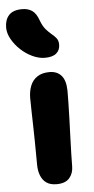

<svg xmlns="http://www.w3.org/2000/svg" viewBox="-75 -850 438 894"><g transform="rotate(-5 144.0 -403.0)"><path d="M153 10Q123 10 105 -3Q87 -16 78.5 -38.5Q70 -61 70 -89Q70 -154 69 -198.5Q68 -243 67.5 -276Q67 -309 66 -338Q65 -367 65 -400Q65 -431 75 -457Q85 -483 107.5 -498Q130 -513 165 -513Q200 -513 220 -490.5Q240 -468 241 -421Q241 -401 240.5 -366Q240 -331 238.5 -288.5Q237 -246 235.5 -203.5Q234 -161 233 -125Q232 -89 232 -67Q232 -34 213 -12Q194 10 153 10ZM150 -581Q122 -581 92 -595Q62 -609 37.5 -632Q13 -655 -2.5 -682.5Q-18 -710 -18 -737Q-18 -773 1.5 -794.5Q21 -816 64 -816Q91 -816 110 -803Q129 -790 141 -756Q151 -729 164.5 -713.5Q178 -698 191 -687.5Q204 -677 212.5 -666Q221 -655 221 -636Q221 -611 203.5 -596Q186 -581 150 -581Z"/></g></svg>

Font: Shantell Sans Light
Style: Bold
Weight: 700
Version: Version 1.011;[c5ecc13dd]